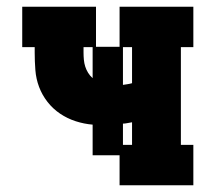

<svg xmlns="http://www.w3.org/2000/svg" viewBox="-20 -550 640 570"><path d="M335 0V-89H255V-180Q230 -182 205 -190Q180 -198 158.5 -212.5Q137 -227 121 -247.5Q105 -268 96 -292Q87 -316 85 -342Q83 -368 83 -394V-410H46V-530H265V-411H335V-530H554V-410H517V-120H554V0ZM345 -298Q351 -299 358 -300Q365 -301 372 -303V-410H345ZM255 -318V-410H228V-394Q228 -383 229 -372.5Q230 -362 233 -352.5Q236 -343 241.5 -334Q247 -325 255 -318ZM345 -120H372V-187Q365 -186 358 -184.5Q351 -183 345 -183Z"/></svg>

Font: Iosevka Slab Heavy Extended
Style: Regular
Weight: 900
Width: 7
Monospace: yes
Designer: Belleve Invis
Foundry: Belleve Invis
Version: Version 11.1.0; ttfautohint (v1.8.3)